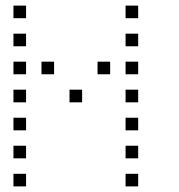

<svg xmlns="http://www.w3.org/2000/svg" viewBox="-20 -693 640 685"><path d="M29 -673Q28 -673 28 -673Q28 -673 28 -672V-629Q28 -628 28 -628Q28 -628 29 -628H72Q73 -628 73 -628Q73 -628 73 -629V-672Q73 -673 73 -673Q73 -673 72 -673ZM429 -673Q428 -673 428 -673Q428 -673 428 -672V-629Q428 -628 428 -628Q428 -628 429 -628H472Q473 -628 473 -628Q473 -628 473 -629V-672Q473 -673 473 -673Q473 -673 472 -673ZM29 -573Q28 -573 28 -573Q28 -573 28 -572V-529Q28 -528 28 -528Q28 -528 29 -528H72Q73 -528 73 -528Q73 -528 73 -529V-572Q73 -573 73 -573Q73 -573 72 -573ZM429 -573Q428 -573 428 -573Q428 -573 428 -572V-529Q428 -528 428 -528Q428 -528 429 -528H472Q473 -528 473 -528Q473 -528 473 -529V-572Q473 -573 473 -573Q473 -573 472 -573ZM29 -473Q28 -473 28 -473Q28 -473 28 -472V-429Q28 -428 28 -428Q28 -428 29 -428H72Q73 -428 73 -428Q73 -428 73 -429V-472Q73 -473 73 -473Q73 -473 72 -473ZM129 -473Q128 -473 128 -473Q128 -473 128 -472V-429Q128 -428 128 -428Q128 -428 129 -428H172Q173 -428 173 -428Q173 -428 173 -429V-472Q173 -473 173 -473Q173 -473 172 -473ZM329 -473Q328 -473 328 -473Q328 -473 328 -472V-429Q328 -428 328 -428Q328 -428 329 -428H372Q373 -428 373 -428Q373 -428 373 -429V-472Q373 -473 373 -473Q373 -473 372 -473ZM429 -473Q428 -473 428 -473Q428 -473 428 -472V-429Q428 -428 428 -428Q428 -428 429 -428H472Q473 -428 473 -428Q473 -428 473 -429V-472Q473 -473 473 -473Q473 -473 472 -473ZM29 -373Q28 -373 28 -373Q28 -373 28 -372V-329Q28 -328 28 -328Q28 -328 29 -328H72Q73 -328 73 -328Q73 -328 73 -329V-372Q73 -373 73 -373Q73 -373 72 -373ZM229 -373Q228 -373 228 -373Q228 -373 228 -372V-329Q228 -328 228 -328Q228 -328 229 -328H272Q273 -328 273 -328Q273 -328 273 -329V-372Q273 -373 273 -373Q273 -373 272 -373ZM429 -373Q428 -373 428 -373Q428 -373 428 -372V-329Q428 -328 428 -328Q428 -328 429 -328H472Q473 -328 473 -328Q473 -328 473 -329V-372Q473 -373 473 -373Q473 -373 472 -373ZM29 -273Q28 -273 28 -273Q28 -273 28 -272V-229Q28 -228 28 -228Q28 -228 29 -228H72Q73 -228 73 -228Q73 -228 73 -229V-272Q73 -273 73 -273Q73 -273 72 -273ZM429 -273Q428 -273 428 -273Q428 -273 428 -272V-229Q428 -228 428 -228Q428 -228 429 -228H472Q473 -228 473 -228Q473 -228 473 -229V-272Q473 -273 473 -273Q473 -273 472 -273ZM29 -173Q28 -173 28 -173Q28 -173 28 -172V-129Q28 -128 28 -128Q28 -128 29 -128H72Q73 -128 73 -128Q73 -128 73 -129V-172Q73 -173 73 -173Q73 -173 72 -173ZM429 -173Q428 -173 428 -173Q428 -173 428 -172V-129Q428 -128 428 -128Q428 -128 429 -128H472Q473 -128 473 -128Q473 -128 473 -129V-172Q473 -173 473 -173Q473 -173 472 -173ZM29 -73Q28 -73 28 -73Q28 -73 28 -72V-29Q28 -28 28 -28Q28 -28 29 -28H72Q73 -28 73 -28Q73 -28 73 -29V-72Q73 -73 73 -73Q73 -73 72 -73ZM429 -73Q428 -73 428 -73Q428 -73 428 -72V-29Q428 -28 428 -28Q428 -28 429 -28H472Q473 -28 473 -28Q473 -28 473 -29V-72Q473 -73 473 -73Q473 -73 472 -73Z"/></svg>

Font: Doto Light
Style: Regular
Weight: 300
Monospace: yes
Version: Version 1.000